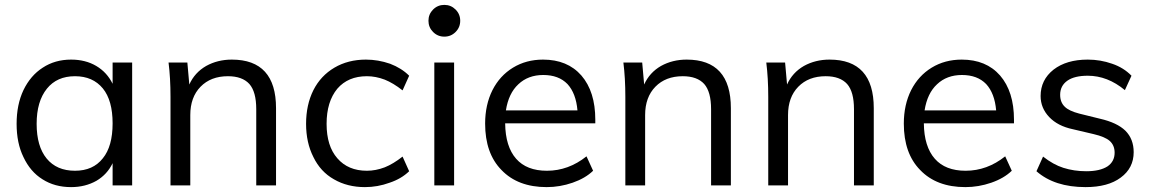

<svg xmlns="http://www.w3.org/2000/svg" viewBox="-20 -759 4712 786"><path d="M521 -503V0H441V-91Q419 -45 375 -19Q329 7 271 7Q204 7 154 -25Q104 -56 76 -116Q48 -173 48 -252Q48 -331 76 -390Q105 -450 155 -482Q205 -515 271 -515Q330 -515 374 -489Q418 -463 441 -416V-503ZM287 -60Q361 -60 401 -111Q441 -160 441 -254Q441 -348 401 -397Q360 -447 287 -447Q213 -447 172 -396Q130 -344 130 -252Q130 -160 171 -110Q212 -60 287 -60Z M929 -515Q1110 -515 1110 -316V0H1029V-312Q1029 -383 1001 -415Q972 -447 913 -447Q843 -447 801 -404Q759 -361 759 -288V0H678V-362Q678 -401 676 -436Q674 -471 670 -503H747L755 -413Q777 -462 824 -489Q871 -515 929 -515Z M1474 7Q1402 7 1347 -25Q1292 -56 1263 -116Q1233 -175 1233 -252Q1233 -330 1263 -390Q1293 -449 1349 -482Q1405 -515 1478 -515Q1528 -515 1577 -498Q1624 -480 1655 -449L1628 -389Q1590 -419 1555 -433Q1518 -447 1482 -447Q1405 -447 1361 -396Q1317 -343 1317 -252Q1317 -161 1361 -111Q1405 -60 1482 -60Q1518 -60 1555 -74Q1590 -88 1628 -118L1655 -58Q1623 -27 1575 -11Q1526 7 1474 7Z M1758 0V-503H1839V0ZM1734 -674Q1734 -647 1753 -628Q1772 -609 1799 -609Q1826 -609 1845 -628Q1864 -647 1864 -674Q1864 -701 1845 -720Q1826 -739 1799 -739Q1772 -739 1753 -720Q1734 -701 1734 -674Z M2417 -254H2048Q2049 -159 2093 -109Q2136 -60 2219 -60Q2307 -60 2381 -119L2408 -60Q2376 -29 2324 -11Q2272 7 2218 7Q2100 7 2033 -63Q1966 -131 1966 -253Q1966 -330 1996 -390Q2026 -449 2080 -482Q2134 -515 2203 -515Q2303 -515 2360 -450Q2417 -384 2417 -269ZM2204 -452Q2142 -452 2102 -414Q2062 -377 2051 -307H2344Q2338 -377 2303 -415Q2267 -452 2204 -452Z M2791 -515Q2972 -515 2972 -316V0H2891V-312Q2891 -383 2863 -415Q2834 -447 2775 -447Q2705 -447 2663 -404Q2621 -361 2621 -288V0H2540V-362Q2540 -401 2538 -436Q2536 -471 2532 -503H2609L2617 -413Q2639 -462 2686 -489Q2733 -515 2791 -515Z M3376 -515Q3557 -515 3557 -316V0H3476V-312Q3476 -383 3448 -415Q3419 -447 3360 -447Q3290 -447 3248 -404Q3206 -361 3206 -288V0H3125V-362Q3125 -401 3123 -436Q3121 -471 3117 -503H3194L3202 -413Q3224 -462 3271 -489Q3318 -515 3376 -515Z M4131 -254H3762Q3763 -159 3807 -109Q3850 -60 3933 -60Q4021 -60 4095 -119L4122 -60Q4090 -29 4038 -11Q3986 7 3932 7Q3814 7 3747 -63Q3680 -131 3680 -253Q3680 -330 3710 -390Q3740 -449 3794 -482Q3848 -515 3917 -515Q4017 -515 4074 -450Q4131 -384 4131 -269ZM3918 -452Q3856 -452 3816 -414Q3776 -377 3765 -307H4058Q4052 -377 4017 -415Q3981 -452 3918 -452Z M4424 7Q4297 7 4223 -58L4250 -118Q4292 -85 4333 -72Q4377 -58 4427 -58Q4483 -58 4514 -78Q4543 -98 4543 -134Q4543 -164 4523 -182Q4504 -199 4457 -210L4372 -230Q4310 -243 4275 -280Q4240 -317 4240 -366Q4240 -432 4293 -474Q4346 -515 4433 -515Q4485 -515 4533 -498Q4580 -482 4612 -449L4585 -390Q4514 -449 4433 -449Q4379 -449 4350 -429Q4320 -408 4320 -371Q4320 -340 4339 -322Q4356 -305 4398 -294L4483 -273Q4553 -257 4587 -224Q4621 -190 4621 -136Q4621 -71 4568 -32Q4516 7 4424 7Z"/></svg>

Font: PRinguin Sans
Style: Regular
Weight: 400
Designer: Vernon Adams
Foundry: Vernon Adams
Version: ""